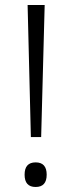

<svg xmlns="http://www.w3.org/2000/svg" viewBox="-20 -734 285 765"><path d="M144 -188H103L90 -714H158ZM78 -38Q78 -87 122 -87Q166 -87 166 -38Q166 11 122 11Q78 11 78 -38Z"/></svg>

Font: BC Sans Light
Style: Regular
Weight: 300
Designer: Monotype Design Team
Foundry: Monotype Imaging Inc.
Version: Version 2.000;GOOG;noto-source:20170915:90ef993387c0